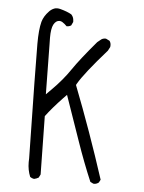

<svg xmlns="http://www.w3.org/2000/svg" viewBox="-52 -778 604 803"><g transform="rotate(5 250.0 -376.5)"><path d="M369.6 -19Q370.6 -18.6 374 -18.6Q377.4 -18.6 382.6 -20.3Q387.7 -22 392.6 -25.9L398.9 -38.1Q335.4 -234.4 261.7 -423.8L264.6 -429.2Q291 -475.1 382.3 -578.6L390.6 -594.7Q391.1 -598.6 391.1 -602.1Q391.1 -612.3 385.3 -620.1L370.6 -627.4Q369.1 -627.9 368.2 -627.9Q355.5 -627.9 347.7 -620.6L334.5 -609.9Q268.1 -531.7 238.3 -487.8Q207.5 -441.9 161.6 -396L139.6 -374Q137.2 -561.5 136.7 -584.5Q136.2 -607.4 136.2 -611.3Q136.2 -649.4 145 -666.5Q154.8 -684.6 169.4 -684.6Q176.3 -684.6 181.6 -681.2Q191.9 -674.8 201.2 -665Q201.2 -665 201.7 -665Q212.4 -665 220.2 -670.4L227.1 -685.1Q227.1 -686 227.1 -689.2Q227.1 -692.4 226.1 -697.8Q224.1 -708 216.3 -716.3Q198.7 -726.6 169.4 -734.4Q162.6 -736.3 156 -736.3Q149.4 -736.3 145.3 -734.9Q141.1 -733.4 138.7 -732.2Q136.2 -731 133.8 -729.5Q128.9 -726.6 126.2 -723.9Q123.5 -721.2 122.6 -720.2Q101.6 -698.7 94.7 -674.3Q85.9 -640.6 85.9 -581.5Q85.9 -492.7 93.3 -101.1Q92.8 -92.3 92.8 -85Q92.8 -52.2 104.5 -23.9Q111.8 -18.6 121.1 -17.1Q130.9 -19 140.1 -24.4L147 -38.1L143.1 -282.7Q171.4 -320.3 212.9 -363.8L228 -379.4L294.4 -188.5Q323.2 -105 356.9 -25.4Z"/></g></svg>

Font: NaikaiFont
Style: ExtraLight
Weight: 200
Version: Version 1.89